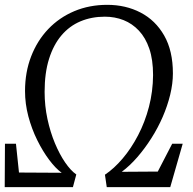

<svg xmlns="http://www.w3.org/2000/svg" viewBox="-24 -774 800 794"><path d="M-4.5 0 -3.5 -179.5H42L54.5 -60.5L231 -59.5Q206 -77.5 179.5 -112.8Q153 -148 130 -194.5Q107 -241 93.2 -293Q79.5 -345 79.5 -397.5Q79.5 -475.5 104.8 -540.8Q130 -606 175.5 -653.8Q221 -701.5 283.2 -727.8Q345.5 -754 419.5 -754Q496 -754 557.5 -722Q619 -690 655 -627Q691 -564 691 -470.5Q691 -428.5 679.8 -382.2Q668.5 -336 648.8 -290.5Q629 -245 602 -202.5Q575 -160 544 -124.2Q513 -88.5 479.5 -63.5L628.5 -64.5L688 -179.5H731.5L680 0H417.5L410 -51.5Q448 -77 483.2 -118.5Q518.5 -160 547 -214.5Q575.5 -269 592 -332.2Q608.5 -395.5 609 -463.5Q609 -527 593.5 -572.5Q578 -618 550.5 -647.2Q523 -676.5 487 -690.8Q451 -705 409.5 -705Q354.5 -705 308.8 -685.8Q263 -666.5 230 -627.5Q197 -588.5 178.8 -530.5Q160.5 -472.5 160.5 -394Q160.5 -336.5 172.2 -282Q184 -227.5 203.2 -181.5Q222.5 -135.5 245.5 -102Q268.5 -68.5 291.5 -52.5L277.5 0Z"/></svg>

Font: Merriweather 24pt Light
Style: Italic
Weight: 300
Italic angle: -7.8°
Version: Version 2.101